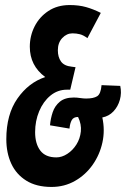

<svg xmlns="http://www.w3.org/2000/svg" viewBox="-20 -730 499 760"><path d="M184 10Q124 10 84 -15Q44 -40 24.5 -82.5Q5 -125 5 -179Q5 -277 49 -340Q93 -403 159 -425Q98 -470 98 -545Q98 -588 117 -625.5Q136 -663 171.5 -686.5Q207 -710 256 -710Q292 -710 320.5 -702Q349 -694 379 -679L326 -579Q310 -591 296 -594.5Q282 -598 267 -598Q244 -598 226.5 -579.5Q209 -561 209 -531Q209 -504 221.5 -486.5Q234 -469 264 -466L279 -464L258 -375H245Q208 -375 179.5 -351.5Q151 -328 135 -289.5Q119 -251 119 -207Q119 -161 139.5 -134Q160 -107 203 -107Q225 -107 246.5 -121Q268 -135 282.5 -158Q297 -181 300 -209.5Q303 -238 289 -267Q271 -267 264 -254.5Q257 -242 255 -221L178 -234Q180 -260 188.5 -285.5Q197 -311 217 -327.5Q237 -344 272 -344Q284 -344 297 -342Q310 -340 321 -340Q350 -340 364.5 -349Q379 -358 382 -393L456 -390Q462 -362 454.5 -335Q447 -308 429 -289Q411 -270 385 -265Q396 -215 385.5 -166.5Q375 -118 347 -78Q319 -38 277 -14Q235 10 184 10Z"/></svg>

Font: Georama ExtraCondensed
Style: Bold Italic
Weight: 700
Width: 2
Italic angle: -9°
Designer: Jean-Baptiste Levee
Foundry: Production Type
Version: Version 1.000